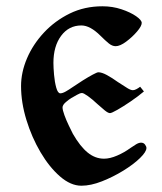

<svg xmlns="http://www.w3.org/2000/svg" viewBox="-20 -496 516 611"><path d="M47 -222Q47 -266 66 -310.5Q85 -355 120 -392.5Q155 -430 202 -453Q249 -476 306 -476Q338 -476 366.5 -466.5Q395 -457 413 -444.5Q431 -432 431 -423Q431 -413 416 -395.5Q401 -378 381.5 -363.5Q362 -349 348 -349Q337 -349 326 -358Q315 -367 300 -382Q267 -415 239 -415Q199 -415 174.5 -382Q150 -349 150 -296Q150 -281 152 -258Q154 -235 159 -217Q164 -199 172 -199Q179 -199 189.5 -205Q200 -211 210 -218Q226 -229 243.5 -240Q261 -251 275 -258.5Q289 -266 293 -266Q304 -266 320.5 -257Q337 -248 355 -235Q375 -222 385.5 -215.5Q396 -209 403 -209Q408 -209 414.5 -212.5Q421 -216 426 -220L438 -205Q419 -189 395.5 -173Q372 -157 353.5 -146.5Q335 -136 330 -136Q324 -136 313 -145Q302 -154 291 -164Q274 -180 260 -190Q246 -200 241 -200Q235 -200 225.5 -194.5Q216 -189 207 -184Q200 -180 189.5 -171Q179 -162 179 -154Q179 -146 185 -129.5Q191 -113 199 -96.5Q207 -80 212 -70Q235 -30 259 -10.5Q283 9 311 9Q330 9 353 -1Q376 -11 395 -25Q405 -32 413.5 -37Q422 -42 429 -42Q437 -42 441.5 -36Q446 -30 446 -25Q446 -13 425.5 7Q405 27 372.5 47Q340 67 304.5 81Q269 95 239 95Q205 95 171 65.5Q137 36 109 -11.5Q81 -59 64 -114.5Q47 -170 47 -222Z"/></svg>

Font: Monomakh
Style: Regular
Weight: 400
Version: Version 1.200; ttfautohint (v1.8.4.7-5d5b)